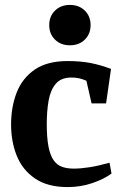

<svg xmlns="http://www.w3.org/2000/svg" viewBox="-20 -750 488 780"><path d="M255 10Q173 10 122 -25Q71 -60 48 -117.5Q25 -175 25 -244Q25 -316 48 -374.5Q71 -433 121.5 -467.5Q172 -502 255 -502Q307 -502 348 -494Q389 -486 431 -470L411 -330H352L331 -422Q315 -429 301 -432Q287 -435 270 -435Q228 -435 206.5 -409.5Q185 -384 177.5 -341.5Q170 -299 170 -246Q170 -190 177 -154.5Q184 -119 197.5 -99.5Q211 -80 231.5 -72.5Q252 -65 280 -65Q307 -65 343 -70.5Q379 -76 425 -89L433 -45Q402 -22 354.5 -6Q307 10 255 10ZM264 -566Q227 -566 203.5 -589Q180 -612 180 -648Q180 -684 203.5 -707Q227 -730 264 -730Q301 -730 324.5 -707Q348 -684 348 -648Q348 -612 324.5 -589Q301 -566 264 -566Z"/></svg>

Font: Manuale
Style: Regular
Weight: 400
Designer: Eduardo Tunni / Pablo Cosgaya
Foundry: Eduardo Tunni / Pablo Cosgaya
Version: Version 1.002